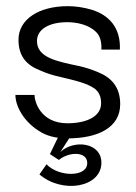

<svg xmlns="http://www.w3.org/2000/svg" viewBox="-20 -439 442 623"><path d="M200 10C296 10 370 -24 370 -101C370 -157 341 -187 300 -204C279 -213 258 -220 235 -225C164 -240 100 -252 100 -306C100 -345 141 -367 198 -367C227 -367 267 -360 292 -335C305 -322 310 -303 309 -278H369C372 -351 332 -390 279 -407C252 -415 226 -419 200 -419C107 -419 40 -377 40 -310C40 -255 68 -227 109 -211C129 -202 150 -195 173 -190C218 -179 263 -170 289 -150C302 -139 308 -124 308 -105C309 -60 259 -39 199 -39C111 -39 92 -110 92 -131H30C30 -96 55 -47 105 -15C130 2 161 10 200 10ZM108 127C183 191 309 169 309 89C309 23 220 13 176 54L216 -8L182 -22L142 61L171 80C204 53 261 52 263 88C266 137 170 136 131 94Z"/></svg>

Font: OSH Darker Grotesque Medium
Style: Regular
Weight: 500
Designer: Gabriel Lam
Foundry: TypeRant
Version: Version 1.000;Glyphs 3.1.1 (3148)